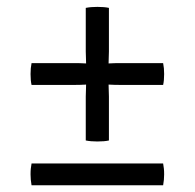

<svg xmlns="http://www.w3.org/2000/svg" viewBox="-20 -552 580 572"><path d="M74 -364H201Q207.5 -364 218 -363.8Q228.5 -363.5 236.5 -363Q236.5 -371 236 -381.5Q235.5 -392 235.5 -398.5V-528.5Q250.5 -531.5 270 -531.5Q291 -531.5 304.5 -528.5V-398.5Q304.5 -392 304 -381.5Q303.5 -371 303.5 -363Q311.5 -363.5 322 -363.8Q332.5 -364 339 -364H466Q469 -349.5 469 -331.5Q469 -312 466 -299H339Q332.5 -299 322 -299.2Q311.5 -299.5 303.5 -300Q303.5 -292 304 -281.5Q304.5 -271 304.5 -264.5V-133.5Q291 -130.5 270 -130.5Q250.5 -130.5 235.5 -133.5V-264.5Q235.5 -271 236 -281.5Q236.5 -292 236.5 -300Q228.5 -299.5 218 -299.2Q207.5 -299 201 -299H74Q71 -312 71 -331.5Q71 -349.5 74 -364ZM74 0Q71 -16.5 71 -32.5Q71 -43 71.8 -49.8Q72.5 -56.5 74 -65H466Q467.5 -56.5 468.2 -49.8Q469 -43 469 -32.5Q469 -16.5 466 0Z"/></svg>

Font: Signika Negative SC Light
Style: Regular
Weight: 300
Designer: Anna Giedryś
Foundry: Anna Giedryś
Version: Version 2.000; ttfautohint (v1.8.3) -l 8 -r 50 -G 200 -x 9 -